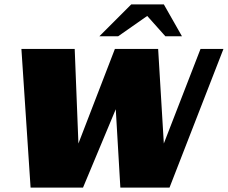

<svg xmlns="http://www.w3.org/2000/svg" viewBox="-20 -859 1043 879"><path d="M120 0H360L510 -359L531 0H756L1003 -635H898L730 -202L704 -635H506L339 -202L322 -635H78ZM521 -693 654 -786 737 -693H813L730 -839H581L435 -693Z"/></svg>

Font: Racing Sans One
Style: Regular
Weight: 400
Designer: Pablo Impallari, Rodrigo Fuenzalida
Foundry: Pablo Impallari, Rodrigo Fuenzalida
Version: Version 1.001